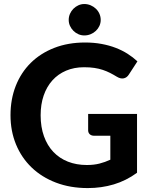

<svg xmlns="http://www.w3.org/2000/svg" viewBox="-20 -950 764 978"><path d="M429 -369.5H678V-70Q622.5 -29.5 559.8 -10.8Q497 8 427 8Q337.5 8 265 -19.8Q192.5 -47.5 141 -97Q89.5 -146.5 61.5 -214.5Q33.5 -282.5 33.5 -363Q33.5 -444.5 60.2 -512.5Q87 -580.5 136.5 -629.5Q186 -678.5 256.2 -706Q326.5 -733.5 413.5 -733.5Q458.5 -733.5 497.5 -726.2Q536.5 -719 569.5 -706.2Q602.5 -693.5 630 -676Q657.5 -658.5 680 -637.5L636.5 -570.5Q626.5 -554.5 610.5 -551Q594.5 -547.5 575.5 -559Q557.5 -570 540.2 -578.8Q523 -587.5 503.5 -594Q484 -600.5 461 -604Q438 -607.5 408 -607.5Q357.5 -607.5 316.5 -590Q275.5 -572.5 246.8 -540.5Q218 -508.5 202.5 -463.5Q187 -418.5 187 -363Q187 -303 204 -255.8Q221 -208.5 252 -176Q283 -143.5 326.2 -126.5Q369.5 -109.5 422.5 -109.5Q458.5 -109.5 486.8 -116.8Q515 -124 542 -136.5V-258.5H460Q445.5 -258.5 437.2 -266.2Q429 -274 429 -286ZM493 -848.5Q493 -832.5 486.5 -818.2Q480 -804 468.5 -793Q457 -782 441.8 -775.8Q426.5 -769.5 409.5 -769.5Q393.5 -769.5 379.2 -775.8Q365 -782 354 -793Q343 -804 336.5 -818.2Q330 -832.5 330 -848.5Q330 -865 336.5 -879.8Q343 -894.5 354 -905.5Q365 -916.5 379.2 -923Q393.5 -929.5 409.5 -929.5Q426.5 -929.5 441.8 -923Q457 -916.5 468.5 -905.5Q480 -894.5 486.5 -879.8Q493 -865 493 -848.5Z"/></svg>

Font: LatoLatin Heavy
Style: Regular
Weight: 800
Designer: Lukasz Dziedzic with Adam Twardoch and Botio Nikoltchev
Foundry: tyPoland Lukasz Dziedzic
Version: Version 2.015; 2015-08-06; http://www.latofonts.com/